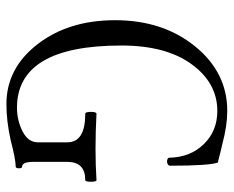

<svg xmlns="http://www.w3.org/2000/svg" viewBox="-85 -631 729 599"><g transform="rotate(90 279.5 -331.5)"><path d="M305 13Q193 13 118 -84Q43 -181 43 -326Q43 -475 124.5 -575.5Q206 -676 326 -676Q372 -676 428 -661Q441 -658 455.5 -654.5Q470 -651 477 -649Q484 -647 487 -647Q497 -620 497 -498Q497 -492 490.5 -489.5Q484 -487 478 -489Q472 -491 472 -495Q471 -560 430 -602.5Q389 -645 326 -645Q239 -645 180.5 -565Q122 -485 122 -346Q122 -20 316 -20Q356 -20 390 -37.5Q424 -55 424 -85V-177Q424 -233 335 -233Q329 -233 329 -250.5Q329 -268 335 -268Q391 -265 445 -265Q493 -265 542 -268Q547 -268 547 -250.5Q547 -233 542 -233Q485 -233 485 -177V-71Q485 -36 500 -36Q505 -36 505 -26Q505 -16 500 -16Q478 -16 416 0Q357 13 305 13Z"/></g></svg>

Font: Junicode Cond Light
Style: Regular
Weight: 300
Width: 3
Designer: Peter S. Baker
Version: Version 2.201